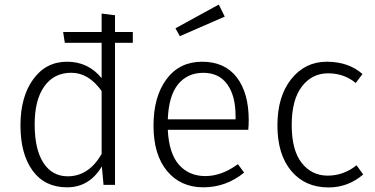

<svg xmlns="http://www.w3.org/2000/svg" viewBox="-20 -802 1628 833"><path d="M273.9 -37.1Q364.7 -37.1 420.9 -133.8V-407.2Q364.7 -486.3 289.1 -486.3Q213.9 -486.3 171.9 -426.8Q129.9 -367.7 130.4 -259.8Q130.9 -152.3 168.9 -94.7Q207 -37.1 273.9 -37.1ZM556.2 -663.1V-616.2H479V0H429.2L421.9 -80.1Q367.7 10.7 271 10.7Q174.3 10.7 121.6 -61.5Q68.8 -133.8 68.8 -257.8Q68.8 -381.8 124 -458Q179.2 -534.2 271 -534.2Q362.8 -534.2 420.9 -462.9V-616.2H261.2L253.9 -663.1H420.9V-743.2L479 -735.8V-663.1Z M1002 -284.2V-298.8Q1002 -386.7 965.8 -436.5Q929.7 -486.3 861.3 -486.1Q793 -485.8 752.4 -436Q711.9 -386.2 708 -284.2ZM1059.1 -280.8Q1059.1 -258.8 1057.1 -238.8H708Q712.9 -136.7 756.3 -87.4Q799.8 -38.1 870.8 -38.1Q941.9 -38.1 1012.2 -89.8L1039.1 -53.2Q960.9 10.7 862.3 10.7Q763.7 10.7 704.8 -60.1Q646 -130.9 646 -256.8Q646 -382.8 702.4 -458.5Q758.8 -534.2 856.9 -534.2Q955.1 -534.2 1007.1 -466.6Q1059.1 -398.9 1059.1 -280.8ZM760.3 -645 741.2 -679.2 929.2 -782.2 955.1 -730Z M1552.7 -481 1523.4 -441.9Q1472.7 -483.9 1403.1 -483.9Q1333.5 -483.9 1289.6 -426.5Q1245.6 -369.1 1245.6 -259.5Q1245.6 -149.9 1289.1 -95Q1332.5 -40 1401.6 -40Q1470.7 -40 1526.9 -85L1555.7 -44.9Q1489.7 11.2 1405.8 11.2Q1303.7 11.2 1243.7 -60.3Q1183.6 -131.8 1183.6 -257.8Q1183.6 -383.8 1243.7 -459Q1303.7 -534.2 1397.7 -534.2Q1491.7 -534.2 1552.7 -481Z"/></svg>

Font: FiraSans-Light
Style: Regular
Weight: 300
Designer: Carrois Corporate & Edenspiekermann AG
Foundry: Carrois Corporate GbR & Edenspiekermann AG
Version: Version 3.106;PS 003.106;hotconv 1.0.70;makeotf.lib2.5.58329